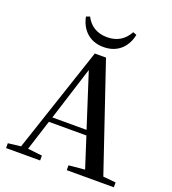

<svg xmlns="http://www.w3.org/2000/svg" viewBox="-165 -1069 1065 1192"><g transform="rotate(20 367.5 -473.0)"><path d="M200 -937C213 -866 264 -796 366 -796C469 -796 519 -866 533 -937L509 -946C480 -892 433 -861 366 -861C299 -861 251 -892 224 -946ZM330 -631 444 -277H218ZM414 0H725V-32L641 -40L404 -740H330L97 -42L13 -32V0H238V-32L143 -43L207 -244H455L520 -42L414 -32Z"/></g></svg>

Font: Noto Serif CJK SC SemiBold
Style: Regular
Weight: 600
Designer: Ryoko NISHIZUKA 西塚涼子 (kana & ideographs); Frank Grießhammer (Latin, Greek & Cyrillic); Wenlong ZHANG 张文龙 (bopomofo); San
Foundry: Adobe
Version: Version 2.001;hotconv 1.1.0;makeotfexe 2.6.0